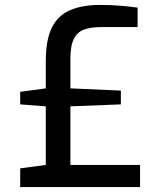

<svg xmlns="http://www.w3.org/2000/svg" viewBox="-20 -760 649 780"><path d="M62 0V-76L166 -90V-328L62 -336V-387L166 -401V-511Q166 -599 191 -648.5Q216 -698 265.5 -719Q315 -740 387 -740Q431 -740 472 -736.5Q513 -733 539 -729V-650H391Q349 -650 321.5 -640Q294 -630 280 -602Q266 -574 266 -521V-401L471 -392V-336L266 -328V-90H549V0Z"/></svg>

Font: Exo Thin Medium
Style: Regular
Weight: 500
Version: Version 2.000